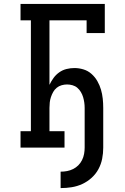

<svg xmlns="http://www.w3.org/2000/svg" viewBox="-20 -755 640 982"><path d="M290 207V123Q307 123 323 120Q339 117 354 109.5Q369 102 380.5 90.5Q392 79 399.5 64Q407 49 410 32.5Q413 16 413 0V-203Q413 -217 411 -231Q409 -245 405 -258.5Q401 -272 393.5 -284.5Q386 -297 375.5 -306Q365 -315 351 -319Q337 -323 323 -323Q309 -323 295 -319Q281 -315 270 -306Q259 -297 252 -284.5Q245 -272 240.5 -258.5Q236 -245 234.5 -231Q233 -217 233 -203V-84H310V0H85V-84H138V-651H85V-735H516V-586H423V-651H233V-321Q242 -340 254 -356.5Q266 -373 283 -385Q300 -397 320 -402Q340 -407 361 -407Q384 -407 407 -400Q430 -393 448 -377Q466 -361 478 -340Q490 -319 496.5 -296.5Q503 -274 505.5 -250.5Q508 -227 508 -203V0Q508 29 502.5 57Q497 85 483.5 110Q470 135 448.5 154.5Q427 174 401 186Q375 198 347 202.5Q319 207 290 207Z"/></svg>

Font: Iosevka Curly Slab MdEx
Style: Regular
Weight: 500
Width: 7
Monospace: yes
Designer: Belleve Invis
Foundry: Belleve Invis
Version: Version 11.1.0; ttfautohint (v1.8.3)